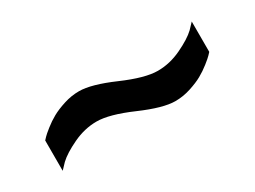

<svg xmlns="http://www.w3.org/2000/svg" viewBox="-28 -589 771 581"><g transform="rotate(-30 357.0 -298.0)"><path d="M639 -290Q636 -287 631 -281.5Q626 -276 609 -262.5Q592 -249 574 -239Q556 -229 529.5 -220.5Q503 -212 476 -212Q434 -212 358 -245Q282 -278 238 -278Q196 -278 155 -258.5Q114 -239 94 -220L75 -200V-306Q78 -309 83 -314.5Q88 -320 105 -333.5Q122 -347 140 -357Q158 -367 184.5 -375.5Q211 -384 238 -384Q280 -384 356 -351Q432 -318 476 -318Q518 -318 559 -337.5Q600 -357 620 -376L639 -396Z"/></g></svg>

Font: Chivo
Style: Bold
Weight: 700
Designer: Hector Gatti
Foundry: Omnibus-Type
Version: Version 1.007;PS 001.007;hotconv 1.0.88;makeotf.lib2.5.64775